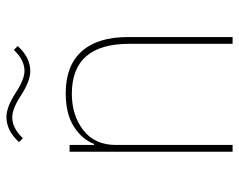

<svg xmlns="http://www.w3.org/2000/svg" viewBox="-93 -649 742 596"><g transform="rotate(-90 278.0 -351.0)"><path d="M355 -628Q324 -628 278 -658Q238 -684 212 -684Q178 -684 147 -651L135 -663Q170 -702 213 -702Q244 -702 290 -672Q330 -646 356 -646Q390 -646 421 -679L433 -667Q398 -628 355 -628ZM126 0H105V-506H126V-430H129Q144 -468 183.5 -493Q223 -518 287 -518Q372 -518 416.5 -468.5Q461 -419 461 -325V0H440V-321Q440 -499 285 -499Q218 -499 172 -463.5Q126 -428 126 -362Z"/></g></svg>

Font: IBM Plex Sans Thin
Style: Regular
Weight: 100
Designer: Mike Abbink, Paul van der Laan, Pieter van Rosmalen
Foundry: Bold Monday
Version: Version 3.0